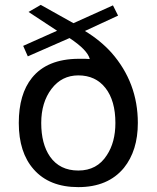

<svg xmlns="http://www.w3.org/2000/svg" viewBox="-20 -754 642 787"><path d="M545 -250Q545 -137 488 -66Q423 13 301 13Q182 13 118 -60Q57 -129 57 -250Q57 -368 111 -435Q173 -512 301 -513Q312 -513 329 -513Q346 -512 348 -512Q339 -549 265 -598L94 -523L75 -566L214 -628L97 -705L147 -734L281 -659L443 -732L464 -690L328 -627Q391 -589 437 -538Q545 -415 545 -250ZM453 -250Q453 -341 412.5 -393Q372 -445 301 -445Q233 -445 191 -389.5Q149 -334 149 -250Q149 -164 185 -112Q225 -55 301 -55Q378 -55 418 -118Q453 -171 453 -250Z"/></svg>

Font: Mingzat
Style: Regular
Weight: 400
Designer: Jason Glavy (Lepcha), Lorna Priest (Lepcha additions), Walt Agee (Sophia), Victor Gaultney (Sophia)
Foundry: SIL International
Version: Version 0.100